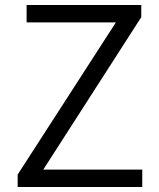

<svg xmlns="http://www.w3.org/2000/svg" viewBox="-20 -752 641 772"><path d="M51 0V-50L446 -662H87V-732H548V-683L154 -70H552V0Z"/></svg>

Font: Source Han Sans SC Normal
Style: Regular
Weight: 350
Designer: Ryoko NISHIZUKA 西塚涼子 (kana, bopomofo & ideographs); Paul D. Hunt (Latin, Greek & Cyrillic); Sandoll Communications 산돌커뮤니
Foundry: Adobe
Version: Version 2.004;hotconv 1.0.118;makeotfexe 2.5.65603